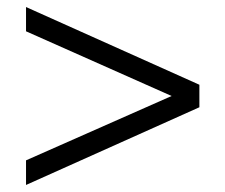

<svg xmlns="http://www.w3.org/2000/svg" viewBox="-20 -560 640 546"><path d="M54 -34V-104L468 -287L54 -471V-540L547 -319V-255Z"/></svg>

Font: Winston
Style: Regular
Weight: 400
Designer: Original fonts by Vernon Adams / Changes by Cristiano Sobral
Foundry: Original fonts by Vernon Adams / Changes by Cristiano Sobral
Version: Version 2.503;July 17, 2020;FontCreator 13.0.0.2655 64-bit